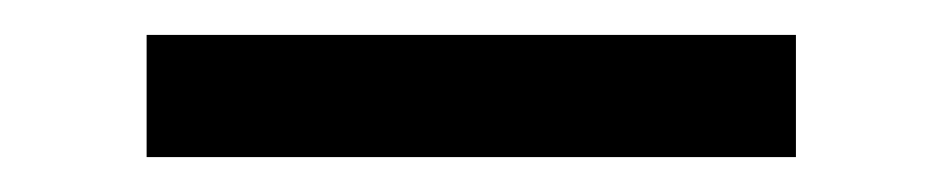

<svg xmlns="http://www.w3.org/2000/svg" viewBox="-20 -20 540 110"><path d="M436 70H64V0H436Z"/></svg>

Font: Iosevka
Style: Regular
Weight: 400
Monospace: yes
Designer: Belleve Invis
Foundry: Belleve Invis
Version: Version 33.2.3; ttfautohint (v1.8.4)